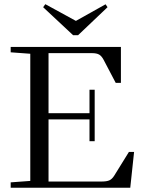

<svg xmlns="http://www.w3.org/2000/svg" viewBox="-20 -884 666 904"><path d="M324.2 -718.3 183.1 -850.1 193.4 -864.3 337.4 -785.6 477.1 -863.8 486.3 -850.1 347.7 -718.3ZM30.3 0V-25.4L122.6 -32.2V-630.9L30.3 -637.7V-663.1H549.3V-493.7H524.9L468.3 -601.6Q459 -619.6 447.3 -626.7Q435.5 -633.8 413.1 -633.8H208.5V-351.1H401.4V-461.4H425.8V-219.2H401.4V-321.8H208.5V-29.3H458Q482.4 -29.3 494.9 -34.9Q507.3 -40.5 517.6 -56.6L586.9 -168.5H611.3L593.3 0Z"/></svg>

Font: Elstob 18pt
Style: Regular
Weight: 400
Designer: Peter S. Baker
Version: Version 1.015